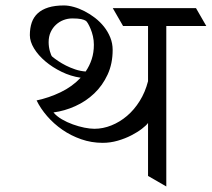

<svg xmlns="http://www.w3.org/2000/svg" viewBox="-20 -674 766 694"><path d="M515.1 -229.5Q508.8 -220.7 492.9 -208.5Q477.1 -196.3 454.8 -184.8Q432.6 -173.3 405.8 -165.5Q378.9 -157.7 351.1 -157.7Q310.5 -157.7 273.4 -170.7Q236.3 -183.6 205.3 -205.1Q174.3 -226.6 150.4 -254.2Q126.5 -281.7 112.3 -311Q156.7 -320.3 199 -340.6Q241.2 -360.8 271.5 -393.1Q235.4 -398.4 202.4 -414.6Q169.4 -430.7 143.8 -452.4Q118.2 -474.1 103 -499Q87.9 -523.9 87.9 -546.9Q87.9 -572.3 94.7 -592.3Q101.6 -612.3 116.5 -626Q131.3 -639.6 154.8 -647Q178.2 -654.3 211.4 -654.3Q227.5 -654.3 246.8 -648.9Q266.1 -643.6 285.6 -633.5Q305.2 -623.5 323.5 -609.4Q341.8 -595.2 356 -577.4Q370.1 -559.6 378.7 -538.3Q387.2 -517.1 387.2 -493.7Q387.2 -443.8 368.9 -404.3Q350.6 -364.7 320.6 -336.2Q290.5 -307.6 252 -290.3Q213.4 -272.9 173.3 -267.6Q184.6 -253.9 203.4 -242.9Q222.2 -231.9 243.2 -224.4Q264.2 -216.8 284.9 -212.6Q305.7 -208.5 321.3 -208.5Q352.1 -208.5 382.6 -220.7Q413.1 -232.9 439.2 -255.1Q465.3 -277.3 485.1 -309.1Q504.9 -340.8 515.1 -380.4V-580.1H424.8L387.7 -644.5H688.5L725.6 -580.1H581.1V0L515.1 -38.1ZM169.4 -468.8Q177.7 -461.9 190.4 -453.4Q203.1 -444.8 218.5 -437Q233.9 -429.2 252 -423.1Q270 -417 289.6 -415.5Q303.7 -436 311.5 -460Q319.3 -483.9 319.3 -512.2Q319.3 -528.3 315.9 -543Q312.5 -557.6 307.6 -569.3Q302.7 -581.1 298.1 -588.9Q293.5 -596.7 290.5 -598.6Q285.2 -602.5 273.4 -605Q261.7 -607.4 241.2 -607.4Q225.1 -607.4 209.7 -601.6Q194.3 -595.7 182.4 -584.7Q170.4 -573.7 163.1 -557.9Q155.8 -542 155.8 -521.5Q155.8 -513.2 157 -504.6Q158.2 -496.1 160.4 -488.5Q162.6 -481 164.8 -475.6Q167 -470.2 169.4 -468.8Z"/></svg>

Font: Kurinto Seri
Style: Regular
Weight: 400
Designer: Kurinto was developed by Clint Goss from a range of fonts that are compatible with the SIL Open Font License Version 1.1
Foundry: Clinton F. Goss
Version: Version 2.196; July 25, 2020